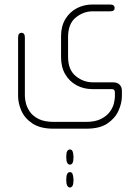

<svg xmlns="http://www.w3.org/2000/svg" viewBox="-20 -394 613 849"><path d="M362 175H216Q158 175 123.5 152Q89 129 74.5 95.5Q60 62 60 31V-228Q60 -239 64 -244Q68 -249 75 -249Q82 -249 86 -244Q90 -239 90 -228V31Q90 43 94.5 62Q99 81 112 100Q125 119 150.5 132Q176 145 219 145H359Q401 145 426.5 132Q452 119 465.5 100.5Q479 82 483.5 63.5Q488 45 488 34V14Q488 0 474 0H388Q350 0 318.5 -17Q287 -34 268.5 -65.5Q250 -97 250 -141V-234Q250 -278 269 -309.5Q288 -341 319.5 -357.5Q351 -374 388 -374H467Q478 -374 482.5 -369.5Q487 -365 487 -359Q487 -352 482.5 -348Q478 -344 467 -344H390Q349 -344 315 -316.5Q281 -289 281 -230V-143Q281 -85 315 -57.5Q349 -30 390 -30H479Q499 -30 509 -19.5Q519 -9 519 7V31Q519 62 504 95.5Q489 129 455 152Q421 175 362 175ZM273 298Q273 281 277.5 274Q282 267 289 267Q297 267 300.5 274Q304 281 305 298V302Q305 318 301 326Q297 334 289 334Q282 334 277.5 326Q273 318 273 302ZM273 399Q273 382 277.5 374.5Q282 367 289 367Q297 367 300.5 374.5Q304 382 305 399V403Q305 419 301 427Q297 435 289 435Q282 435 277.5 427Q273 419 273 403Z"/></svg>

Font: Beiruti ExtraLight
Style: Regular
Weight: 250
Designer: Arlette Boutros
Foundry: Boutros
Version: Version 1.41